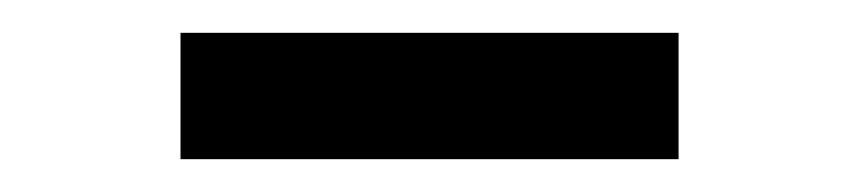

<svg xmlns="http://www.w3.org/2000/svg" viewBox="-20 -758 524 117"><path d="M393.5 -738V-661H90V-738Z"/></svg>

Font: Merriweather Light 18pt SemiBold
Style: Regular
Weight: 600
Version: Version 2.100